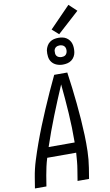

<svg xmlns="http://www.w3.org/2000/svg" viewBox="-122 -1243 745 1300"><g transform="rotate(-10 250.0 -592.5)"><path d="M8 0 20 -74Q29 -130 46.5 -186Q64 -242 84 -297.5Q104 -353 126 -408Q148 -463 171.5 -517.5Q195 -572 219.5 -626.5Q244 -681 270 -735H360Q368 -681 374.5 -626.5Q381 -572 386.5 -517.5Q392 -463 396 -408Q400 -353 402 -297.5Q404 -242 402.5 -186Q401 -130 392 -74L380 0H301L313 -74Q318 -103 320.5 -132Q323 -161 325 -190H126Q117 -161 110.5 -132Q104 -103 99 -74L87 0ZM327 -260Q328 -362 321.5 -462.5Q315 -563 305 -663Q262 -563 222 -462.5Q182 -362 148 -260ZM340 -793Q318 -793 298 -801Q278 -809 265.5 -825Q253 -841 250 -863Q247 -885 250 -907Q253 -922 261 -936.5Q269 -951 282 -960.5Q295 -970 310 -973.5Q325 -977 341 -977Q355 -977 369.5 -974Q384 -971 395.5 -963.5Q407 -956 415.5 -945Q424 -934 428 -920.5Q432 -907 432.5 -892Q433 -877 431 -863Q429 -848 421 -833.5Q413 -819 400 -809.5Q387 -800 371.5 -796.5Q356 -793 340 -793ZM341 -845Q347 -845 354 -846.5Q361 -848 366.5 -852Q372 -856 375.5 -862.5Q379 -869 380 -875Q382 -885 380.5 -894.5Q379 -904 373.5 -911Q368 -918 359 -921.5Q350 -925 340 -925Q334 -925 327.5 -923.5Q321 -922 315 -918Q309 -914 305.5 -907.5Q302 -901 301 -895Q300 -885 301 -875.5Q302 -866 307.5 -859Q313 -852 322 -848.5Q331 -845 341 -845ZM351 -1000 306 -1040 447 -1185 500 -1135Z"/></g></svg>

Font: Iosevka Term Curly Oblique
Style: Regular
Weight: 400
Italic angle: -9°
Designer: Belleve Invis
Foundry: Belleve Invis
Version: Version 32.3.0